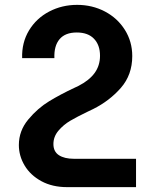

<svg xmlns="http://www.w3.org/2000/svg" viewBox="-20 -579 640 789"><path d="M57.5 17Q57.5 -41.5 96.2 -88Q135 -134.5 182 -163Q229 -191.5 284.5 -217.5L302.5 -226Q346.5 -248.5 368.8 -279Q391 -309.5 391 -350Q391 -394 366.2 -419.8Q341.5 -445.5 295.5 -445.5Q248 -445.5 224.8 -418Q201.5 -390.5 203.5 -340H71Q69 -404 99.2 -454Q129.5 -504 182 -531.5Q234.5 -559 297 -559Q359 -559 411 -531.8Q463 -504.5 493.2 -456.2Q523.5 -408 523.5 -348.5Q523.5 -271.5 476.8 -218Q430 -164.5 363 -131L339 -119.5Q296.5 -99 268.8 -82.8Q241 -66.5 220.2 -42Q199.5 -17.5 199.5 13Q199.5 44 222.2 58.8Q245 73.5 283.5 73.5H539V190H256Q195 190 150 165.5Q105 141 81.2 101.2Q57.5 61.5 57.5 17Z"/></svg>

Font: JuliaMono SemiBold
Style: Regular
Weight: 600
Monospace: yes
Designer: cormullion
Foundry: corm
Version: Version 0.055; ttfautohint (v1.8.4)